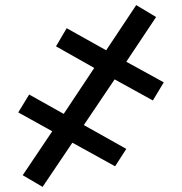

<svg xmlns="http://www.w3.org/2000/svg" viewBox="-20 -691 716 755"><path d="M51.8 -249 94.7 -319.3 230.5 -243.2 350.6 -423.8 200.2 -508.8 242.2 -580.1 397.5 -493.2 515.6 -670.9 593.8 -624 476.6 -448.2 624 -367.2 581.1 -295.9 430.7 -378.9 309.6 -199.2 476.6 -105.5 432.6 -37.1 264.6 -129.9 147.5 43.9 69.3 -2 185.5 -174.8Z"/></svg>

Font: Gothic A1 SemiBold
Style: Regular
Weight: 600
Version: Version 2.50